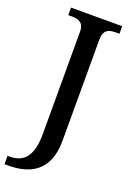

<svg xmlns="http://www.w3.org/2000/svg" viewBox="-191 -776 737 1078"><g transform="rotate(20 177.0 -237.0)"><path d="M-14 240H8C139 240 247 186 247 6V-599C247 -660 280 -669 321 -669H342V-714H36V-669H57C96 -669 130 -660 130 -603V7C130 146 78 190 -2 190H-14Z"/></g></svg>

Font: Noto Serif Medium
Style: Regular
Weight: 500
Designer: Monotype Design Team
Foundry: Monotype Imaging Inc.
Version: Version 2.013